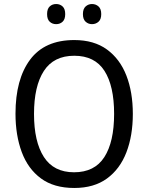

<svg xmlns="http://www.w3.org/2000/svg" viewBox="-20 -975 736 954"><path d="M640 -409Q640 -301 608 -218Q576 -135 511.5 -88Q447 -41 349 -41Q248 -41 183.5 -88.5Q119 -136 88 -219.5Q57 -303 57 -410Q57 -581 129.5 -678.5Q202 -776 349 -776Q447 -776 511.5 -729Q576 -682 608 -599.5Q640 -517 640 -409ZM149 -409Q149 -271 198 -195Q247 -119 348 -119Q450 -119 498.5 -194.5Q547 -270 547 -409Q547 -548 499 -623Q451 -698 349 -698Q247 -698 198 -622.5Q149 -547 149 -409ZM214 -905Q214 -931 227 -943Q240 -955 259 -955Q278 -955 291 -943Q304 -931 304 -905Q304 -879 291 -867Q278 -855 259 -855Q240 -855 227 -867Q214 -879 214 -905ZM392 -905Q392 -931 405.5 -943Q419 -955 437 -955Q456 -955 469.5 -943Q483 -931 483 -905Q483 -879 469.5 -867Q456 -855 437 -855Q419 -855 405.5 -867Q392 -879 392 -905Z"/></svg>

Font: Noto Sans Tamil UI SemiCondensed
Style: Regular
Weight: 400
Width: 4
Designer: Jelle Bosma - Monotype Design Team
Foundry: Monotype Imaging Inc.
Version: Version 2.004; ttfautohint (v1.8.4.7-5d5b)